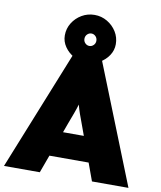

<svg xmlns="http://www.w3.org/2000/svg" viewBox="-120 -1029 930 1109"><g transform="rotate(10 345.0 -475.0)"><path d="M-20 0 261 -700H431L710 0H496L458 -104H228L190 0ZM302 -306 282 -251H404L384 -306Q369 -346 360 -371.5Q351 -397 344 -424Q336 -397 326.5 -371.5Q317 -346 302 -306ZM345 -669Q305 -669 271 -688Q237 -707 216 -737.5Q195 -768 195 -804Q195 -844 215.5 -877Q236 -910 270 -930Q304 -950 345 -950Q385 -950 419 -930Q453 -910 473.5 -877Q494 -844 494 -804Q494 -768 473.5 -737.5Q453 -707 419 -688Q385 -669 345 -669ZM345 -768Q359 -768 369.5 -778.5Q380 -789 380 -804Q380 -820 369.5 -830.5Q359 -841 345 -841Q331 -841 320.5 -830.5Q310 -820 310 -804Q310 -789 320.5 -778.5Q331 -768 345 -768Z"/></g></svg>

Font: Lexend Black
Style: Regular
Weight: 900
Designer: Bonnie Shaver-Troup, Thomas Jockin
Foundry: Lexend
Version: Version 1.007; ttfautohint (v1.8.3)